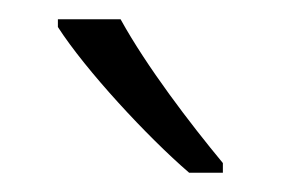

<svg xmlns="http://www.w3.org/2000/svg" viewBox="-20 -785 291 199"><path d="M105 -765H40V-757C69 -712 133 -643 176 -606H211V-616C177 -657 132 -716 105 -765Z"/></svg>

Font: Noto Sans Armenian Condensed Light
Style: Regular
Weight: 300
Width: 3
Designer: Monotype Design Team
Foundry: Monotype Imaging Inc.
Version: Version 2.008